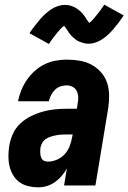

<svg xmlns="http://www.w3.org/2000/svg" viewBox="-20 -793 549 821"><path d="M143 8Q122 8 101 3Q80 -2 63.5 -14Q47 -26 36.5 -43.5Q26 -61 21 -81Q16 -101 16 -123Q16 -145 19 -166Q23 -192 34 -218Q45 -244 65.5 -263.5Q86 -283 111 -295.5Q136 -308 162.5 -315.5Q189 -323 215 -325.5Q241 -328 267 -328H309L312 -350Q315 -364 314.5 -377.5Q314 -391 308.5 -403Q303 -415 291 -421.5Q279 -428 265 -428Q252 -428 238.5 -423.5Q225 -419 215 -409Q205 -399 198.5 -386.5Q192 -374 189 -360H57Q62 -385 71.5 -408Q81 -431 95 -451.5Q109 -472 128.5 -489.5Q148 -507 170.5 -518Q193 -529 217.5 -533.5Q242 -538 265 -538Q293 -538 320.5 -533.5Q348 -529 371 -516.5Q394 -504 411.5 -484.5Q429 -465 437.5 -440Q446 -415 446.5 -387Q447 -359 443 -332L388 0H254L266 -73Q257 -56 244 -41Q231 -26 215 -14.5Q199 -3 180.5 2.5Q162 8 144 8Q144 8 144 8Q144 8 143 8ZM185 -102Q204 -102 223 -110Q242 -118 256 -133Q270 -148 277.5 -167Q285 -186 288 -205L291 -218H267Q256 -218 245 -217.5Q234 -217 222.5 -215Q211 -213 199.5 -209.5Q188 -206 178 -200Q168 -194 161.5 -183.5Q155 -173 153 -162Q152 -155 152 -148Q152 -141 152.5 -134.5Q153 -128 155 -122Q157 -116 161 -111Q165 -106 171.5 -104Q178 -102 185 -102ZM189 -605 106 -651Q118 -669 129.5 -683.5Q141 -698 151 -710Q161 -722 172 -732Q183 -742 196.5 -751.5Q210 -761 226 -766.5Q242 -772 257 -772Q265 -772 272 -771Q279 -770 285.5 -767.5Q292 -765 298.5 -762Q305 -759 310.5 -755Q316 -751 321.5 -746.5Q327 -742 331.5 -736.5Q336 -731 340 -726Q344 -721 347 -716Q350 -711 354 -705Q358 -699 362 -695Q370 -701 376.5 -708.5Q383 -716 390.5 -725Q398 -734 407 -746Q416 -758 426 -773L509 -727Q497 -709 486 -694.5Q475 -680 464.5 -668Q454 -656 443.5 -646Q433 -636 419 -626.5Q405 -617 389.5 -611.5Q374 -606 358 -606Q351 -606 344 -607.5Q337 -609 330.5 -611Q324 -613 317 -616Q310 -619 305 -623Q300 -627 294.5 -631.5Q289 -636 284 -641.5Q279 -647 275.5 -652Q272 -657 269 -662Q266 -667 261.5 -673Q257 -679 254 -683Q246 -677 239 -669.5Q232 -662 224.5 -653Q217 -644 208 -632Q199 -620 189 -605Z"/></svg>

Font: Iosevka Curly Heavy Oblique
Style: Regular
Weight: 900
Italic angle: -9°
Monospace: yes
Designer: Belleve Invis
Foundry: Belleve Invis
Version: Version 11.1.0; ttfautohint (v1.8.3)